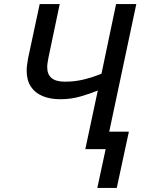

<svg xmlns="http://www.w3.org/2000/svg" viewBox="-20 -734 709 945"><path d="M459 190.9 500 0H399.9L461.4 -288.6Q424.8 -273.4 377.2 -259.5Q329.6 -245.6 276.9 -245.6Q226.1 -245.6 188.7 -261.5Q151.4 -277.3 131.3 -308.6Q111.3 -339.8 111.3 -386.2Q111.3 -398.9 113 -413.8Q114.7 -428.7 118.7 -449.2L175.3 -713.9H273.9L219.2 -453.6Q215.8 -436.5 214.1 -424.8Q212.4 -413.1 212.4 -403.3Q212.4 -368.2 233.6 -350.1Q254.9 -332 299.3 -332Q348.1 -332 391.1 -342.5Q434.1 -353 479.5 -371.1L551.3 -713.9H650.9L517.6 -85.9H614.3L554.7 190.9Z"/></svg>

Font: Open Sans Medium
Style: Italic
Weight: 500
Italic angle: -12°
Designer: Monotype Design Team
Foundry: Monotype Imaging Inc.
Version: Version 3.000